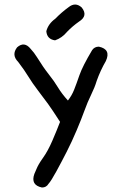

<svg xmlns="http://www.w3.org/2000/svg" viewBox="-20 -710 540 860"><path d="M287.1 -677.7Q317.4 -702.1 345.7 -676.8Q376 -639.6 334 -613.3Q304.7 -592.8 280.3 -567.4Q257.8 -540 226.6 -529.3Q190.4 -534.2 187.5 -570.3Q196.3 -603.5 227.5 -626Q254.9 -654.3 287.1 -677.7ZM56.6 -498Q88.9 -526.4 117.2 -491.2Q132.8 -474.6 145.5 -454.1Q173.8 -408.2 198.2 -377.4Q222.7 -346.7 239.7 -318.4Q256.8 -290 284.2 -259.8Q301.8 -282.2 312 -308.1Q322.3 -334 335.9 -373.5Q349.6 -413.1 392.6 -485.4Q403.3 -501 422.9 -501Q478.5 -489.3 454.1 -436.5Q429.7 -394.5 413.1 -347.7Q404.3 -318.4 388.2 -285.6Q372.1 -252.9 358.4 -214.8Q344.7 -176.8 323.2 -126Q301.8 -75.2 278.3 -29.3Q254.9 16.6 231.9 58.6Q209 100.6 197.3 113.3Q187.5 129.9 168 129.9Q116.2 119.1 133.8 69.3Q138.7 58.6 142.6 48.8Q151.4 26.4 172.9 -3.4Q194.3 -33.2 214.4 -79.6Q234.4 -126 249 -164.1Q213.9 -218.8 195.8 -243.7Q177.7 -268.6 150.9 -303.7Q124 -338.9 106.9 -367.2Q89.8 -395.5 61.5 -432.6Q30.3 -463.9 56.6 -498Z"/></svg>

Font: JasonHandwriting2
Style: Regular
Weight: 400
Version: Version 1.05.10